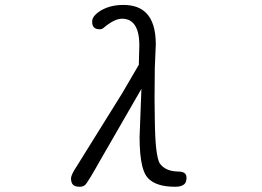

<svg xmlns="http://www.w3.org/2000/svg" viewBox="-20 -731 1040 763"><path d="M262.2 -22.5Q262.2 -4.9 270.3 3.2Q278.3 11.2 296.9 11.2Q310.5 11.2 318.4 3.9Q328.1 -4.4 379.9 -96.7L542 -377.9L534.7 -186.5Q534.7 -113.8 545.4 -70.8Q553.7 -38.1 567.9 -23.4Q600.1 11.2 675.8 11.2Q702.1 11.2 712.9 0.5Q721.2 -7.8 721.2 -23.4Q721.2 -35.6 715.3 -41.5Q708 -48.8 690.4 -49.3Q637.2 -49.3 614.3 -82.5Q606 -97.7 601.1 -137.9Q596.2 -178.2 595.2 -255.9L594.2 -338.9L595.2 -461.4L599.1 -554.7Q599.1 -641.6 560.5 -679.7Q529.3 -711.4 469.7 -711.4Q418.9 -711.4 381.3 -689.5Q368.2 -681.6 360.4 -673.8Q352.5 -666 349.4 -659.2Q346.2 -652.3 346.2 -645.5Q346.2 -629.4 353.5 -622.1Q360.8 -614.7 377 -614.7Q385.7 -614.7 392.6 -621.1Q413.6 -638.7 431.6 -647.7Q449.7 -656.7 465.8 -656.7Q491.7 -656.7 508.3 -640.1Q533.7 -614.7 533.7 -550.8L531.7 -473.6L465.8 -360.8L285.6 -71.3Q272.5 -51.8 267.3 -40Q262.2 -28.3 262.2 -22.5Z"/></svg>

Font: YuPearl-ExtraLight
Style: ExtraLight
Weight: 200
Designer: Max Yao
Foundry: Max-Everyday
Version: Version 1.011; ttfautohint (v1.8.3)